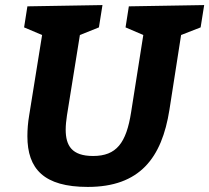

<svg xmlns="http://www.w3.org/2000/svg" viewBox="-20 -725 825 757"><path d="M295 -587 370 -617 384 -705 88 -700 75 -617 146 -587 95 -270C90 -241 88 -213 88 -188C88 -59 153 12 326 12C531 12 618 -102 648 -292L694 -587L771 -617L785 -705L488 -700L475 -617L545 -587L497 -283C478 -161 439 -110 347 -110C263 -110 239 -151 239 -214C239 -231 241 -250 244 -270Z"/></svg>

Font: Bitter
Style: Bold Italic
Weight: 700
Designer: Sol Matas
Foundry: Sol Matas
Version: Version 1.002